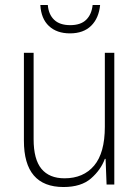

<svg xmlns="http://www.w3.org/2000/svg" viewBox="-20 -741 562 771"><path d="M439 -529V0H408L404 -103H401Q385 -59 345.5 -24.5Q306 10 235 10Q76 10 76 -176V-529H115V-182Q115 -101 146.5 -63Q178 -25 239 -25Q315 -25 358 -76Q401 -127 401 -232V-529ZM382 -721Q377 -668 346 -637.5Q315 -607 261 -607Q208 -607 176.5 -636.5Q145 -666 142 -721H172Q175 -683 197.5 -661.5Q220 -640 262 -640Q304 -640 326 -661.5Q348 -683 352 -721Z"/></svg>

Font: Noto Sans Kannada SemiCondensed ExtraLight
Style: Regular
Weight: 200
Width: 4
Designer: Jelle Bosma - Monotype Design Team
Foundry: Monotype Imaging Inc.
Version: Version 2.005; ttfautohint (v1.8.4.7-5d5b)